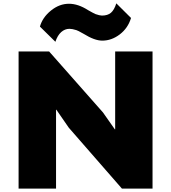

<svg xmlns="http://www.w3.org/2000/svg" viewBox="-20 -1114 1011 1134"><path d="M880.9 -810.1V0H700.2L386.2 -359.9L313 -465.8H311V0H89.8V-810.1H270L587.9 -450.2L658.2 -350.1H660.2V-810.1ZM667 -1094.2 753.9 -1007.8Q735.8 -947.8 687.5 -910.9Q639.2 -874 584 -874Q538.6 -874 474.1 -914.1Q469.2 -916.5 460.7 -921.4Q452.1 -926.3 445.3 -929.9Q438.5 -933.6 431.2 -936Q406.7 -943.8 390.1 -943.8Q363.3 -943.8 341.6 -924.6Q319.8 -905.3 307.1 -867.2L215.8 -957Q231 -1011.2 280.8 -1051.5Q330.6 -1091.8 387.2 -1091.8Q441.4 -1091.8 500 -1054.2Q530.8 -1036.6 543.9 -1030.8Q569.3 -1022 582 -1022Q615.7 -1022 635.3 -1038.6Q654.8 -1055.2 667 -1094.2Z"/></svg>

Font: Sinkin Sans 900 X Black
Style: Regular
Weight: 950
Designer: Keith Bates
Foundry: K-Type
Version: Sinkin Sans (version 1.0)  by Keith Bates   •   © 2014   www